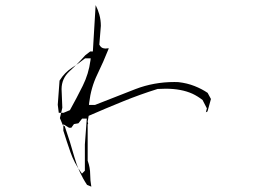

<svg xmlns="http://www.w3.org/2000/svg" viewBox="-20 -735 1040 740"><path d="M332 -15.6Q327.6 -39.1 327.6 -62.5Q327.6 -89.4 317.9 -115.7V-255.4L319.8 -258.3L317.9 -266.1L321.8 -288.6Q387.7 -317.4 453.9 -344.2Q520 -371.1 587.4 -392.1Q603.5 -393.1 618.2 -393.1Q679.2 -393.1 722.2 -373.5Q741.7 -364.3 760.7 -349.6L777.3 -317.4L773.4 -302.2L779.8 -305.7L793 -353.5L780.3 -377Q758.3 -392.1 730 -403.3Q701.7 -414.6 667.5 -418.5Q659.7 -418.9 652.3 -418.9Q572.8 -418.9 502 -391.6Q423.3 -361.3 346.2 -330.6H322.8L323.7 -338.9Q330.6 -397.5 354.7 -447.3Q378.9 -497.1 399.4 -548.8Q399.4 -548.8 398.9 -548.8Q398.4 -548.8 397.7 -548.8Q397 -548.8 396.2 -548.8Q395.5 -548.8 394.5 -548.8Q393.1 -548.8 390.9 -548.3Q388.7 -547.9 385.5 -547.9Q382.3 -547.9 377.4 -549.3Q372.6 -550.8 369.1 -554.2Q365.7 -557.6 362.8 -563L368.7 -635.3Q368.7 -658.2 362.8 -679.2Q357.4 -697.8 348.6 -715.3L337.9 -536.6H327.6L308.6 -522Q281.2 -490.7 248 -460.4Q217.3 -432.1 217.3 -391.6L220.2 -319.8L210.9 -279.8L222.7 -251.5L229.5 -248.5Q251 -186.5 266.8 -129.2Q282.7 -71.8 315.4 -22.5ZM224.1 -231.4V-256.3L246.1 -242.7H254.9L265.1 -256.8L282.2 -259.8L296.4 -277.8H306.6H314.5L307.1 -178.2V-77.1L295.9 -65.9L291 -72.8Q266.1 -106.9 251.7 -147.9Q237.3 -189 224.1 -231.4ZM225.1 -300.3H206.5L202.6 -331.1L209.5 -424.3Q220.2 -441.4 231.9 -453.1Q243.7 -464.8 256.3 -473.1Q281.7 -489.3 308.1 -510.3H329.6L328.6 -502Q321.8 -450.2 298.8 -404.1Q275.9 -357.9 249.5 -310.5Z"/></svg>

Font: Bakudai
Style: ExtraLight
Weight: 200
Version: Version 1.48